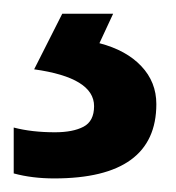

<svg xmlns="http://www.w3.org/2000/svg" viewBox="-20 -20 256 280"><path d="M208 131.8Q208 240.2 59.1 240.2Q26.9 240.2 0 232.9V166Q26.4 172.9 60.1 172.9Q86.4 172.9 101.8 164.8Q117.2 156.7 117.2 134.8Q117.2 93.3 29.8 81.1L70.8 0H145L125 43Q164.1 53.2 186 76.4Q208 99.6 208 131.8Z"/></svg>

Font: CAA NEO Sans SemiBold
Style: Regular
Weight: 600
Version: Version 1.10